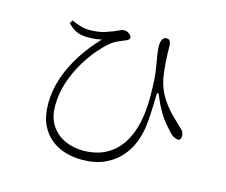

<svg xmlns="http://www.w3.org/2000/svg" viewBox="-104 -854 1208 1027"><g transform="rotate(15 500.0 -340.5)"><path d="M176 -657 187 -675Q213 -663 237.5 -656Q262 -649 287 -649Q315 -649 336.5 -652.5Q358 -656 377 -662.5Q396 -669 414 -676Q440 -687 449.5 -691.5Q459 -696 467 -696Q479 -696 488.5 -691Q498 -686 504 -679Q510 -672 510 -666Q510 -660 505.5 -655.5Q501 -651 490 -646Q473 -639 450.5 -629.5Q428 -620 405 -600Q383 -582 351 -545Q319 -508 288 -456Q257 -404 236 -341.5Q215 -279 215 -211Q215 -145 244 -102Q273 -59 319.5 -38Q366 -17 418 -17Q494 -17 547 -46Q600 -75 632.5 -125.5Q665 -176 679.5 -241.5Q694 -307 694 -380Q694 -437 691.5 -480.5Q689 -524 680 -570Q678 -583 675 -599.5Q672 -616 670 -633Q668 -650 668 -663Q668 -689 676.5 -701Q685 -713 698 -713Q708 -713 713 -708.5Q718 -704 720.5 -695Q723 -686 723 -674Q723 -637 726 -590Q729 -543 736 -502Q748 -443 776.5 -398.5Q805 -354 836.5 -323Q868 -292 889 -272Q898 -265 905 -255.5Q912 -246 913 -229Q913 -221 909 -213Q905 -205 896 -205Q888 -205 876 -210.5Q864 -216 852 -228Q834 -247 814.5 -270Q795 -293 776.5 -324.5Q758 -356 740 -399Q733 -419 728 -418.5Q723 -418 723 -396Q723 -377 722 -352Q721 -327 719.5 -297.5Q718 -268 714 -234Q709 -188 691 -141Q673 -94 638.5 -55Q604 -16 551.5 8Q499 32 425 32Q380 32 336 19.5Q292 7 256 -21.5Q220 -50 198 -97Q176 -144 176 -213Q176 -286 200.5 -357.5Q225 -429 268 -495Q311 -561 365 -617Q348 -613 330 -611Q312 -609 288 -609Q257 -609 232.5 -617.5Q208 -626 176 -657Z"/></g></svg>

Font: Source Han Serif JP VF
Style: Regular
Weight: 250
Designer: Ryoko NISHIZUKA 西塚涼子 (kana & ideographs); Frank Grießhammer (Latin, Greek & Cyrillic); Wenlong ZHANG 张文龙 (bopomofo); San
Foundry: Adobe
Version: Version 2.001;hotconv 1.1.0;makeotfexe 2.6.0